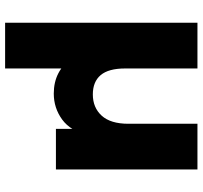

<svg xmlns="http://www.w3.org/2000/svg" viewBox="-40 -540 774 733"><g transform="rotate(90 346.5 -173.0)"><path d="M66.4 -540.3H240.9V-264.4Q240.9 -200.9 266.2 -170.9Q291.6 -140.9 339.9 -140.9Q390.2 -140.9 421.1 -174.7Q452 -208.6 452 -276.7V-540.3H626.4V0H471.4V-147.6L496.7 -124.7Q479.8 -55.7 435.7 -23.7Q391.7 8.2 336.9 8.2Q293.1 8.2 259.3 -9.3Q225.4 -26.9 203.4 -59.4L240.9 -111.7V194H66.4Z"/></g></svg>

Font: iiserrat Thin
Style: Regular
Weight: 100
Designer: Akira Ohta
Foundry: Akira Ohta
Version: Version 1.200;Glyphs 3.3.1 (3343)